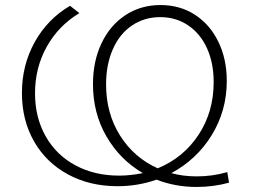

<svg xmlns="http://www.w3.org/2000/svg" viewBox="-20 -732 1010 762"><path d="M760 10C804.7 10 847.7 4.3 889 -7L882 -49C843.3 -37.7 803 -32 761 -32C724.3 -32 690.7 -36.3 660 -45C727.3 -81 780.8 -131.3 820.5 -196C860.2 -260.7 880 -332.3 880 -411C880 -469 868.8 -520.8 846.5 -566.5C824.2 -612.2 793.2 -647.8 753.5 -673.5C713.8 -699.2 668.3 -712 617 -712C565 -712 518.7 -698.7 478 -672C437.3 -645.3 405.7 -608.2 383 -560.5C360.3 -512.8 349 -458.7 349 -398C349 -321.3 366.8 -252.2 402.5 -190.5C438.2 -128.8 486.3 -80.3 547 -45C513.7 -38.3 482.3 -35 453 -35C387.7 -35 329.7 -48.7 279 -76C228.3 -103.3 189 -141.8 161 -191.5C133 -241.2 119 -298 119 -362C119 -429.3 134.5 -490.8 165.5 -546.5C196.5 -602.2 239.7 -646.7 295 -680L258 -709C198 -673.7 151.2 -625.5 117.5 -564.5C83.8 -503.5 67 -436.3 67 -363C67 -291 83 -227 115 -171C147 -115 191.8 -71.3 249.5 -40C307.2 -8.7 372.7 7 446 7C500.7 7 552.3 -1.7 601 -19C651 0.3 704 10 760 10ZM456.5 -194C419.5 -252.7 401 -320.3 401 -397C401 -449.7 410 -496.3 428 -537C446 -577.7 471.3 -609 504 -631C536.7 -653 574 -664 616 -664C657.3 -664 694.2 -653.2 726.5 -631.5C758.8 -609.8 783.8 -579.5 801.5 -540.5C819.2 -501.5 828 -456.7 828 -406C828 -327.3 808 -257.7 768 -197C728 -136.3 674 -92 606 -64C543.3 -92 493.5 -135.3 456.5 -194Z"/></svg>

Font: Montserrat Custom ExtraLight
Style: Regular
Weight: 300
Designer: Julieta Ulanovsky
Foundry: Julieta Ulanovsky
Version: Version 7.200